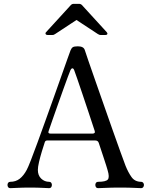

<svg xmlns="http://www.w3.org/2000/svg" viewBox="-20 -979 796 999"><path d="M33 0Q26 0 22.5 -5Q19 -10 19 -17Q19 -23 22.5 -28Q26 -33 33 -33Q62 -33 82.5 -49Q103 -65 119 -95Q126 -108 140.5 -145Q155 -182 174.5 -235.5Q194 -289 216 -350Q238 -411 259.5 -471.5Q281 -532 299.5 -584Q318 -636 330.5 -671.5Q343 -707 347 -717Q352 -729 359 -733.5Q366 -738 385 -738Q415 -738 421 -719Q425 -706 439.5 -664Q454 -622 475 -562Q496 -502 519.5 -435Q543 -368 565.5 -304Q588 -240 606 -190.5Q624 -141 633 -117Q647 -82 664.5 -57.5Q682 -33 715 -33Q721 -33 725 -28Q729 -23 729 -17Q729 -10 725 -5Q721 0 715 0Q705 0 679.5 -1.5Q654 -3 602 -3Q559 -3 530 -1.5Q501 0 490 0Q483 0 479.5 -5Q476 -10 476 -17Q476 -23 479.5 -28Q483 -33 490 -33Q531 -33 541 -45Q551 -57 540 -93Q539 -96 538 -100Q537 -104 533 -116.5Q529 -129 520 -156.5Q511 -184 494 -235Q490 -248 476 -248H225Q216 -248 213 -239Q206 -218 197.5 -190Q189 -162 183 -136Q177 -110 177 -95Q177 -66 194.5 -49.5Q212 -33 236 -33Q243 -33 246.5 -28Q250 -23 250 -17Q250 -10 246.5 -5Q243 0 236 0Q226 0 202 -1.5Q178 -3 134 -3Q96 -3 69.5 -1.5Q43 0 33 0ZM242 -284H463Q468 -284 471.5 -287Q475 -290 473 -297Q458 -343 441 -394Q424 -445 408.5 -491Q393 -537 381.5 -570.5Q370 -604 366 -614Q362 -624 356.5 -623.5Q351 -623 347 -615Q344 -608 333.5 -580.5Q323 -553 309.5 -514.5Q296 -476 281 -434.5Q266 -393 253.5 -356.5Q241 -320 233 -297Q228 -284 242 -284ZM227 -797Q220 -797 217.5 -802Q215 -807 220 -812L349 -953Q355 -959 364 -959H391Q400 -959 406 -953L535 -812Q540 -807 538.5 -802Q537 -797 529 -797H503Q499 -797 496 -798.5Q493 -800 489 -802L378 -875L267 -802Q263 -800 260.5 -798.5Q258 -797 253 -797Z"/></svg>

Font: Zen Old Mincho
Style: Regular
Weight: 400
Designer: Yoshimichi Ohira
Foundry: Positype
Version: Version 1.001